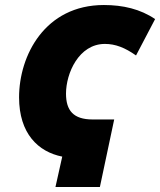

<svg xmlns="http://www.w3.org/2000/svg" viewBox="-20 -745 638 765"><path d="M201 0H378L435 -269H349C272 -269 243 -305 243 -372C243 -453 294 -570 398 -570C440 -570 478 -555 522 -524L598 -669C539 -709 470 -725 394 -725C159 -725 56 -524 56 -357C56 -213 132 -140 228 -121Z"/></svg>

Font: Noto Sans UI SemiCondensed Black
Style: Italic
Weight: 900
Width: 4
Italic angle: -372°
Designer: Monotype Design Team
Foundry: Monotype Imaging Inc.
Version: Version 1.901